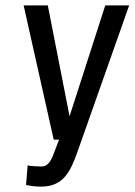

<svg xmlns="http://www.w3.org/2000/svg" viewBox="-20 -520 503 715"><path d="M269 44Q259 73 247.5 97.5Q236 122 221 139Q206 156 184.5 165.5Q163 175 133 175Q117 175 101.5 173Q86 171 77 169L83 96Q94 98 107 99Q120 100 135 100Q150 100 160.5 88.5Q171 77 179 55L200 0H180L68 -500H158L239 -87L372 -500H461Z"/></svg>

Font: Share
Style: Italic
Weight: 400
Version: Version 1.002